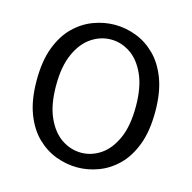

<svg xmlns="http://www.w3.org/2000/svg" viewBox="-96 -721 826 827"><g transform="rotate(15 317.0 -307.0)"><path d="M318 10.5Q270 10.5 223 -7Q176 -24.5 137.5 -62Q99 -99.5 76 -160.2Q53 -221 53 -307.5Q53 -394 76 -454.5Q99 -515 137.5 -552.5Q176 -590 223 -607.5Q270 -625 318 -625Q365.5 -625 412.2 -607.5Q459 -590 497.2 -552.5Q535.5 -515 558.5 -454.5Q581.5 -394 581.5 -307.5Q581.5 -221 558.5 -160.2Q535.5 -99.5 497.2 -62Q459 -24.5 412.2 -7Q365.5 10.5 318 10.5ZM318 -55Q364 -55 404.5 -82.2Q445 -109.5 470 -165.5Q495 -221.5 495 -307.5Q495 -393 470 -449Q445 -505 404.5 -532.2Q364 -559.5 318 -559.5Q271.5 -559.5 230.8 -532.2Q190 -505 164.8 -449Q139.5 -393 139.5 -307.5Q139.5 -221.5 164.8 -165.5Q190 -109.5 230.8 -82.2Q271.5 -55 318 -55Z"/></g></svg>

Font: Sono
Style: Regular
Weight: 400
Designer: Tyler Finck
Foundry: Tyler Finck
Version: Version 2.112